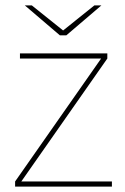

<svg xmlns="http://www.w3.org/2000/svg" viewBox="-20 -692 465 712"><path d="M395 -19V0H36V-19L355 -475H54V-494H378V-475L59 -19ZM72 -672H98L214 -579L330 -672H356L226 -561H202Z"/></svg>

Font: Blinker Thin
Style: Regular
Weight: 100
Designer: Juergen Huber
Foundry: supertype
Version: Version 1.017;hotconv 1.0.117;makeotfexe 2.5.65602